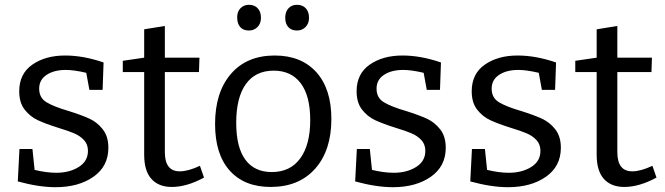

<svg xmlns="http://www.w3.org/2000/svg" viewBox="-20 -769 2766 799"><path d="M266 -307Q320 -290 352.5 -275Q385 -260 408 -230.5Q431 -201 431 -154Q431 -77 369 -33.5Q307 10 211 10Q142 10 54 -14L61 -149H115L124 -62Q174 -50 214 -50Q269 -50 307.5 -74Q346 -98 346 -141Q346 -168 330 -185.5Q314 -203 290 -213.5Q266 -224 223 -237Q169 -254 137 -269Q105 -284 82.5 -313Q60 -342 60 -389Q60 -462 114.5 -500Q169 -538 251 -538Q327 -538 411 -509L407 -395H352L339 -466Q288 -478 254 -478Q205 -478 174 -457.5Q143 -437 143 -400Q143 -362 173.5 -343.5Q204 -325 266 -307Z M829 -30Q757 9 695 9Q640 9 610 -24.5Q580 -58 580 -125V-469H491V-516L580 -529V-647L666 -661V-529H810L808 -469H666V-136Q666 -56 728 -56Q763 -56 812 -79Z M1359 -274Q1359 -143 1291.5 -67Q1224 9 1106 9Q997 9 936 -59Q875 -127 875 -253Q875 -385 941 -461.5Q1007 -538 1123 -538Q1234 -538 1296.5 -468.5Q1359 -399 1359 -274ZM963 -258Q963 -156 1001 -104.5Q1039 -53 1111 -53Q1188 -53 1229.5 -110Q1271 -167 1271 -269Q1271 -370 1231.5 -422.5Q1192 -475 1119 -475Q1043 -475 1003 -419Q963 -363 963 -258ZM967 -697Q967 -721 981 -735Q995 -749 1016 -749Q1039 -749 1052.5 -734.5Q1066 -720 1066 -695Q1066 -671 1051.5 -656.5Q1037 -642 1016 -642Q992 -642 979.5 -656.5Q967 -671 967 -697ZM1167 -695Q1167 -720 1180.5 -734.5Q1194 -749 1216 -749Q1239 -749 1252.5 -734.5Q1266 -720 1266 -695Q1266 -671 1251.5 -656.5Q1237 -642 1216 -642Q1193 -642 1180 -656Q1167 -670 1167 -695Z M1670 -307Q1724 -290 1756.5 -275Q1789 -260 1812 -230.5Q1835 -201 1835 -154Q1835 -77 1773 -33.5Q1711 10 1615 10Q1546 10 1458 -14L1465 -149H1519L1528 -62Q1578 -50 1618 -50Q1673 -50 1711.5 -74Q1750 -98 1750 -141Q1750 -168 1734 -185.5Q1718 -203 1694 -213.5Q1670 -224 1627 -237Q1573 -254 1541 -269Q1509 -284 1486.5 -313Q1464 -342 1464 -389Q1464 -462 1518.5 -500Q1573 -538 1655 -538Q1731 -538 1815 -509L1811 -395H1756L1743 -466Q1692 -478 1658 -478Q1609 -478 1578 -457.5Q1547 -437 1547 -400Q1547 -362 1577.5 -343.5Q1608 -325 1670 -307Z M2149 -307Q2203 -290 2235.5 -275Q2268 -260 2291 -230.5Q2314 -201 2314 -154Q2314 -77 2252 -33.5Q2190 10 2094 10Q2025 10 1937 -14L1944 -149H1998L2007 -62Q2057 -50 2097 -50Q2152 -50 2190.5 -74Q2229 -98 2229 -141Q2229 -168 2213 -185.5Q2197 -203 2173 -213.5Q2149 -224 2106 -237Q2052 -254 2020 -269Q1988 -284 1965.5 -313Q1943 -342 1943 -389Q1943 -462 1997.5 -500Q2052 -538 2134 -538Q2210 -538 2294 -509L2290 -395H2235L2222 -466Q2171 -478 2137 -478Q2088 -478 2057 -457.5Q2026 -437 2026 -400Q2026 -362 2056.5 -343.5Q2087 -325 2149 -307Z M2712 -30Q2640 9 2578 9Q2523 9 2493 -24.5Q2463 -58 2463 -125V-469H2374V-516L2463 -529V-647L2549 -661V-529H2693L2691 -469H2549V-136Q2549 -56 2611 -56Q2646 -56 2695 -79Z"/></svg>

Font: Bitter Pro
Style: Regular
Weight: 400
Designer: Sol Matas, and Bitter project Authors
Foundry: Sol Matas
Version: Version 1.010